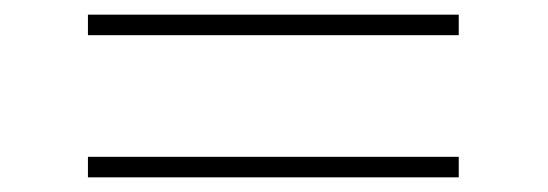

<svg xmlns="http://www.w3.org/2000/svg" viewBox="-20 -384 748 262"><path d="M606 -142H100V-170H606ZM606 -336H100V-364H606Z"/></svg>

Font: Josefin Slab Light
Style: Regular
Weight: 300
Designer: Santiago Orozco
Foundry: Typemade
Version: Version 2.000